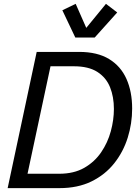

<svg xmlns="http://www.w3.org/2000/svg" viewBox="-20 -971 723 991"><path d="M19.5 0 169.4 -703.1H388.7Q482.4 -703.1 543 -666.3Q603.5 -629.4 632.8 -563.5Q662.1 -497.6 662.1 -410.6Q662.1 -333.5 639.2 -260.3Q616.2 -187 569.6 -128.2Q522.9 -69.3 452.4 -34.7Q381.8 0 286.6 0ZM122.1 -74.2H285.6Q361.3 -74.2 414.8 -104.7Q468.3 -135.3 502.2 -185.1Q536.1 -234.9 552 -293.7Q567.9 -352.5 567.9 -408.7Q567.9 -471.2 547.9 -521Q527.8 -570.8 482.4 -599.9Q437 -628.9 361.3 -628.9H240.7ZM526.9 -951.2 585 -906.7 468.8 -777.3H368.7L301.8 -918L370.6 -951.2L425.3 -827.1Z"/></svg>

Font: Schibsted Grotesk
Style: Italic
Weight: 400
Italic angle: -12°
Designer: Bakken & Baeck AS, Henrik Kongsvoll
Foundry: Schibsted ASA
Version: Version 1.100; ttfautohint (v1.8.4.7-5d5b);gftools[0.9.25]